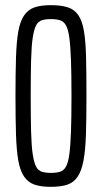

<svg xmlns="http://www.w3.org/2000/svg" viewBox="-20 -716 395 744"><path d="M177 8Q139 8 114 -0.5Q89 -9 73.5 -31.5Q58 -54 51 -93.5Q44 -133 42 -194.5Q40 -256 40 -344Q40 -432 42 -493.5Q44 -555 51 -594.5Q58 -634 73.5 -656.5Q89 -679 114 -687.5Q139 -696 177 -696Q217 -696 243 -687.5Q269 -679 284 -656.5Q299 -634 305.5 -594.5Q312 -555 313.5 -493.5Q315 -432 315 -344Q315 -256 313 -194.5Q311 -133 303.5 -93.5Q296 -54 281 -31.5Q266 -9 241 -0.5Q216 8 177 8ZM177 -46Q198 -46 212.5 -50.5Q227 -55 235.5 -70Q244 -85 248.5 -117Q253 -149 255 -204.5Q257 -260 257 -344Q257 -428 255 -483.5Q253 -539 248.5 -571Q244 -603 235.5 -618Q227 -633 212.5 -637.5Q198 -642 177 -642Q157 -642 142.5 -637.5Q128 -633 120 -618Q112 -603 107 -571Q102 -539 100.5 -483.5Q99 -428 99 -344Q99 -260 100.5 -204.5Q102 -149 107 -117Q112 -85 120 -70Q128 -55 142.5 -50.5Q157 -46 177 -46Z"/></svg>

Font: Saira UltraCondensed
Style: Regular
Weight: 400
Width: 1
Designer: Hector Gatti with collaboration of the Omnibus-Type team
Foundry: Omnibus-Type
Version: Version 1.101